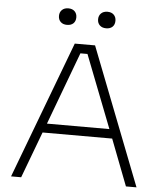

<svg xmlns="http://www.w3.org/2000/svg" viewBox="-60 -965 861 1017"><g transform="rotate(5 370.5 -456.5)"><path d="M215.8 -869.1Q215.8 -888.7 228.3 -900.9Q240.7 -913.1 262.2 -913.1Q283.7 -913.1 295.9 -900.9Q308.1 -888.7 308.1 -869.1Q308.1 -848.6 295.9 -836.9Q283.7 -825.2 262.2 -825.2Q240.7 -825.2 228.3 -837.2Q215.8 -849.1 215.8 -869.1ZM423.8 -869.1Q423.8 -888.7 436.3 -900.9Q448.7 -913.1 470.2 -913.1Q491.7 -913.1 503.9 -900.9Q516.1 -888.7 516.1 -869.1Q516.1 -848.6 503.9 -836.9Q491.7 -825.2 470.2 -825.2Q448.7 -825.2 436.3 -837.2Q423.8 -849.1 423.8 -869.1ZM90.8 0H37.1L312 -730H419.9L704.1 0H647.9L553.2 -246.1H183.1ZM202.1 -294.9H534.2L383.8 -681.2H346.2Z"/></g></svg>

Font: Sora ExtraLight
Style: Regular
Weight: 200
Designer: Jonathan Barnbrook, Julián Moncada
Foundry: Barnbrook Fonts
Version: Version 2.000